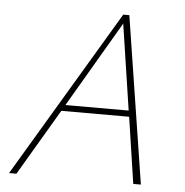

<svg xmlns="http://www.w3.org/2000/svg" viewBox="-49 -706 724 753"><g transform="rotate(5 313.0 -329.0)"><path d="M503 0 464 -261H197L43 0H14L406 -658H430L533 0ZM211 -285H460L409 -623Z"/></g></svg>

Font: EauTestText Extralight
Style: Italic
Weight: 250
Italic angle: -12°
Designer: Christian Thalmann (Catharsis Fonts)
Version: Version 0.001;PS 000.001;hotconv 1.0.88;makeotf.lib2.5.64775